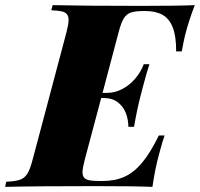

<svg xmlns="http://www.w3.org/2000/svg" viewBox="-68 -728 779 748"><path d="M690.9 -708Q666.5 -645 652.8 -589.8Q647.5 -567.4 640.1 -527.8H618.2Q618.7 -585.9 605.2 -620.6Q591.8 -655.3 565.2 -670.2Q538.6 -685.1 497.1 -685.1H494.1Q459.5 -685.1 442.1 -679.2Q424.8 -673.3 414.3 -656.5Q403.8 -639.6 394 -602.1L331.5 -366.2H349.1Q380.4 -366.2 409.2 -381.6Q438 -397 459.5 -422.6Q481 -448.2 492.2 -478H514.2Q502.9 -444.3 487.8 -386.2L480 -356Q466.8 -306.2 454.1 -233.9H432.1Q432.1 -260.3 422.9 -285.9Q413.6 -311.5 391.8 -328.9Q370.1 -346.2 335 -346.2H326.2L262.2 -106Q253.4 -71.8 253.4 -57.1Q253.4 -43 260 -35.6Q266.6 -28.3 280.3 -25.6Q293.9 -22.9 318.8 -22.9H332Q380.9 -22.9 417.7 -39.8Q454.6 -56.6 486.3 -95Q518.1 -133.3 550.8 -200.2H573.2Q566.4 -182.6 551.8 -127.9Q536.1 -70.8 525.9 0Q458 -2.9 299.8 -2.9Q67.9 -2.9 -47.9 0L-43.9 -20Q-7.8 -21.5 10 -27.8Q27.8 -34.2 38.6 -51.3Q49.3 -68.4 59.1 -106L190.9 -602.1Q199.2 -633.8 199.2 -649.9Q199.2 -665 192.6 -672.9Q186 -680.7 171.9 -683.8Q157.7 -687 131.8 -688L137.2 -708Q252 -705.1 483.9 -705.1Q627.9 -705.1 690.9 -708Z"/></svg>

Font: TypoPRO Playfair Display
Style: Italic
Weight: 900
Italic angle: -14°
Designer: Claus Eggers Sørensen
Foundry: Claus Eggers Sørensen
Version: Version 1.004;PS 001.004;hotconv 1.0.70;makeotf.lib2.5.58329